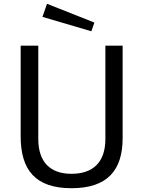

<svg xmlns="http://www.w3.org/2000/svg" viewBox="-20 -983 754 1013"><path d="M228 -963 204 -894 462 -818 478 -864ZM627 -254V-742H536V-250C536 -127 471 -66 357 -66C244 -66 182 -129 182 -250V-742H89V-264C89 -86 167 10 357 10C546 10 627 -84 627 -254Z"/></svg>

Font: 18Franklin
Style: Regular
Weight: 400
Designer: Pablo Impallari, Rodrigo Fuenzalida (Modified by Dan O. Williams)
Version: Version 0.025;PS 000.025;hotconv 1.0.88;makeotf.lib2.5.64775